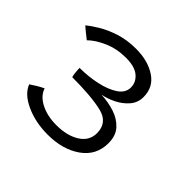

<svg xmlns="http://www.w3.org/2000/svg" viewBox="-110 -751 612 612"><g transform="rotate(45 196.0 -445.5)"><path d="M174.5 -249Q119 -249 75 -269.2Q31 -289.5 19.5 -321Q28.5 -327 40.8 -334.5Q53 -342 63.5 -346.5Q71.5 -321 101.5 -305.5Q131.5 -290 172.5 -290Q220.5 -290 251.5 -309.5Q282.5 -329 282.5 -363.5Q282.5 -411 234.8 -422.5Q187 -434 100.5 -434Q98.5 -439.5 97.2 -451.5Q96 -463.5 96 -471.5Q135.5 -471.5 172.2 -479.5Q209 -487.5 232.5 -503.2Q256 -519 256 -543Q256 -566.5 236.8 -582.8Q217.5 -599 178 -599Q137 -599 103.2 -584.2Q69.5 -569.5 50 -550Q43.5 -555 30.8 -565.2Q18 -575.5 13 -580.5Q27 -592 51 -606.5Q75 -621 107.8 -631.5Q140.5 -642 180.5 -642Q234 -642 270 -618.2Q306 -594.5 306 -550Q306 -524.5 290 -506Q274 -487.5 250.8 -476Q227.5 -464.5 205.5 -460.5Q237.5 -459 266 -449.8Q294.5 -440.5 312.8 -420.5Q331 -400.5 331 -367Q331 -312 286.5 -280.5Q242 -249 174.5 -249Z"/></g></svg>

Font: Grandstander ExtraLight
Style: Regular
Weight: 200
Designer: Tyler Finck
Foundry: Etcetera Type Co
Version: Version 1.200; ttfautohint (v1.8.3)